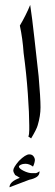

<svg xmlns="http://www.w3.org/2000/svg" viewBox="-20 -708 228 798"><path d="M144.5 3.9Q144.5 19.5 132.8 27.3Q121.1 35.2 101.6 39.1L19.5 70.3Q19.5 46.9 62.5 31.2Q50.8 23.4 43 19.5Q35.2 7.8 35.2 0Q35.2 -11.7 58.6 -39.1Q85.9 -66.4 101.6 -66.4Q113.3 -66.4 119.1 -58.6Q125 -50.8 125 -43Q125 -39.1 123 -31.2Q121.1 -23.4 117.2 -15.6Q101.6 -27.3 85.9 -27.3Q74.2 -27.3 66.4 -23.4Q58.6 -19.5 58.6 -15.6Q58.6 -7.8 78.1 2Q97.7 11.7 113.3 11.7Q125 11.7 128.9 11.7Q132.8 11.7 144.5 3.9ZM148.4 -261.7Q148.4 -226.6 136.7 -187.5Q132.8 -171.9 109.4 -132.8L97.7 -140.6Q101.6 -148.4 101.6 -168Q101.6 -187.5 101.6 -187.5Q101.6 -234.4 95.7 -318.4Q89.8 -402.3 78.1 -488.3Q74.2 -546.9 62.5 -601.6Q74.2 -621.1 85.9 -644.5Q97.7 -668 105.5 -687.5Q113.3 -636.7 123 -548.8Q132.8 -460.9 140.6 -390.6Q148.4 -300.8 148.4 -261.7Z"/></svg>

Font: 和音 by 宁静之雨，公众号njzyshare
Style: Regular
Weight: 400
Designer: Steve Matteson
Foundry: Ascender Corporation
Version: Version 6.00;June 8, 2018;FontCreator 11.0.0.2388 32-bit